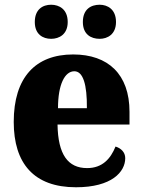

<svg xmlns="http://www.w3.org/2000/svg" viewBox="-20 -781 602 811"><path d="M401 -617C434 -617 470 -636 470 -688C470 -742 434 -761 401 -761C364 -761 330 -742 330 -688C330 -636 364 -617 401 -617ZM196 -617C230 -617 266 -636 266 -688C266 -742 230 -761 196 -761C161 -761 127 -742 127 -688C127 -636 161 -617 196 -617ZM301 10C452 10 509 -55 509 -113C509 -138 491 -155 468 -162C447 -110 412 -71 348 -71C267 -71 225 -128 223 -255H527V-309C527 -467 437 -551 289 -551C130 -551 38 -454 38 -266C38 -91 123 10 301 10ZM347 -324H225C225 -425 254 -480 294 -480C331 -480 348 -424 347 -324Z"/></svg>

Font: Noto Serif Tamil SemiCondensed Black
Style: Regular
Weight: 900
Width: 4
Designer: Indian Type Foundry, Tom Grace, and the Monotype Design Team
Foundry: Monotype Imaging Inc.
Version: Version 2.004